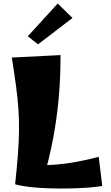

<svg xmlns="http://www.w3.org/2000/svg" viewBox="-20 -1072 628 1091"><path d="M66 -25Q76 -119 81.5 -191Q87 -263 88 -324.5Q89 -386 85 -447.5Q81 -509 71.5 -580.5Q62 -652 47 -745L324 -759Q324 -635 315 -530Q306 -425 289.5 -328Q273 -231 248 -134Q314 -136 386 -147.5Q458 -159 541 -181L561 -15Q525 -9 474.5 -5.5Q424 -2 367.5 -1Q311 0 254.5 -2Q198 -4 149 -9.5Q100 -15 66 -25ZM196 -820 138 -866 308 -1052 392 -970Z"/></svg>

Font: Marhey ExtraBold
Style: Regular
Weight: 800
Designer: Nur Syamsi & Bustanul Arifin
Foundry: Namelatype
Version: Version 1.000; ttfautohint (v1.8.4.7-5d5b)